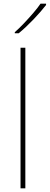

<svg xmlns="http://www.w3.org/2000/svg" viewBox="-20 -1018 269 1038"><path d="M117 0H91V-760H117ZM229 -991Q203 -957 162 -914Q121 -871 81 -838H60V-844Q83 -864 109.5 -892Q136 -920 160.5 -948.5Q185 -977 199 -998H229Z"/></svg>

Font: Noto Sans Gujarati Thin
Style: Regular
Weight: 100
Designer: Jelle Bosma - Monotype Design Team, Universal Thirst
Foundry: Monotype Imaging Inc.
Version: Version 2.106; ttfautohint (v1.8.4.7-5d5b)